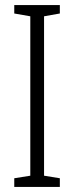

<svg xmlns="http://www.w3.org/2000/svg" viewBox="-20 -734 291 754"><path d="M215 0H36V-34L99 -44V-670L36 -681V-714H215V-681L153 -670V-44L215 -34Z"/></svg>

Font: Noto Sans Myanmar ExtraCondensed Light
Style: Regular
Weight: 300
Width: 2
Designer: Monotype Design Team
Foundry: Monotype Imaging Inc.
Version: Version 2.107; ttfautohint (v1.8.4.7-5d5b)